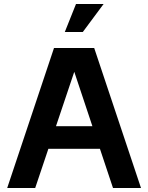

<svg xmlns="http://www.w3.org/2000/svg" viewBox="-20 -940 741 960"><path d="M250 -700H451L685 0H545L319 -678H384L156 0H16ZM164 -309H537V-196H164ZM360 -920H498L394 -780H304Z"/></svg>

Font: Uncut Sans Variable
Style: Regular
Weight: 400
Designer: Kasper Nordkvist
Foundry: UNCUT.wtf
Version: Version 1.304;Glyphs 3.2 (3246)